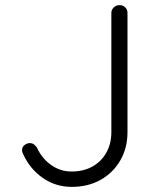

<svg xmlns="http://www.w3.org/2000/svg" viewBox="-20 -720 612 750"><path d="M260 10Q197 10 147 -25Q97 -60 71 -117Q66 -126 66 -133Q66 -146 76 -153.5Q86 -161 96 -161Q106 -161 112.5 -156Q119 -151 124 -144Q143 -102 179 -76Q215 -50 260 -50Q306 -50 341 -69.5Q376 -89 395.5 -124Q415 -159 415 -204V-670Q415 -682 424.5 -691Q434 -700 447 -700Q461 -700 469.5 -691Q478 -682 478 -670V-204Q478 -142 450 -93.5Q422 -45 373 -17.5Q324 10 260 10Z"/></svg>

Font: zvoove
Style: Regular
Weight: 400
Designer: Vernon Adams (Nunito) & Andrew Paglinawan (Quicksand)
Foundry: zvoove
Version: Version 3.006